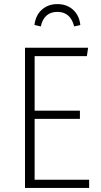

<svg xmlns="http://www.w3.org/2000/svg" viewBox="-20 -917 494 937"><path d="M410 -684 404 -643H149V-377H370V-337H149V-40H415V0H102V-684ZM372 -795 342 -788Q324 -859 260 -859Q195 -859 179 -788L148 -795Q154 -843 184.5 -870Q215 -897 260 -897Q306 -897 336.5 -869.5Q367 -842 372 -795Z"/></svg>

Font: Fira Sans Condensed ExtraLight
Style: Regular
Weight: 275
Width: 3
Designer: Carrois Corporate & Edenspiekermann AG
Foundry: Carrois Corporate GbR & Edenspiekermann AG
Version: Version 4.203